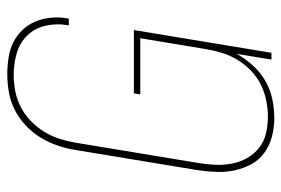

<svg xmlns="http://www.w3.org/2000/svg" viewBox="-146 -638 791 540"><g transform="rotate(-90 250.0 -367.5)"><path d="M188 8Q162 8 137 1.5Q112 -5 91.5 -19.5Q71 -34 59 -56Q47 -78 41.5 -103Q36 -128 37 -154.5Q38 -181 42 -208L99 -553Q103 -578 111.5 -602.5Q120 -627 134 -650Q148 -673 168 -691.5Q188 -710 211.5 -722Q235 -734 261 -738.5Q287 -743 311 -743Q335 -743 358 -739.5Q381 -736 400.5 -726.5Q420 -717 435.5 -701Q451 -685 459.5 -665Q468 -645 470.5 -622Q473 -599 469 -575L468 -570H449L450 -575Q455 -606 448 -636Q441 -666 420.5 -687Q400 -708 370.5 -716.5Q341 -725 310 -725Q287 -725 264 -720.5Q241 -716 219.5 -705Q198 -694 180 -676.5Q162 -659 149.5 -638.5Q137 -618 130 -595.5Q123 -573 119 -550L62 -205Q58 -181 57 -157Q56 -133 60.5 -110.5Q65 -88 76 -68.5Q87 -49 104.5 -35Q122 -21 145 -15.5Q168 -10 192 -10Q214 -10 237 -14.5Q260 -19 281.5 -29.5Q303 -40 321 -57Q339 -74 351.5 -94.5Q364 -115 371 -137Q378 -159 382 -182L413 -369H255L258 -387H436L372 0H353L369 -98Q356 -74 336.5 -52.5Q317 -31 292.5 -17Q268 -3 241 2.5Q214 8 188 8Z"/></g></svg>

Font: Iosevka Term Curly Th Obl
Style: Regular
Weight: 100
Italic angle: -9°
Designer: Belleve Invis
Foundry: Belleve Invis
Version: Version 32.3.0